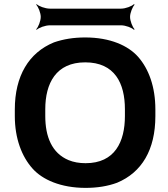

<svg xmlns="http://www.w3.org/2000/svg" viewBox="-20 -903 818 933"><path d="M735 -339V-371C735 -481 703 -568 651 -627C603 -681 516 -721 394 -721C338 -721 288 -713 242 -697C120 -647 52 -534 52 -371V-339C52 -230 86 -142 138 -84C186 -30 275 10 396 10C452 10 503 2 549 -15C669 -65 735 -175 735 -339ZM396 -110C365 -110 337 -115 313 -125C232 -159 200 -239 200 -339V-372C200 -498 252 -600 394 -600C538 -600 587 -498 587 -372V-339C587 -214 538 -110 396 -110ZM612 -821C612 -840 624 -870 634 -880L631 -883C621 -873 591 -861 568 -861H223C199 -861 168 -873 158 -883L156 -880C166 -870 178 -840 178 -821C178 -801 166 -771 156 -761L158 -758C168 -768 199 -780 223 -780H568C591 -780 621 -768 631 -758L634 -761C624 -771 612 -801 612 -821Z"/></svg>

Font: Asimov
Style: EdgeWide
Weight: 500
Designer: Google
Version: Version 2.000980: 2014